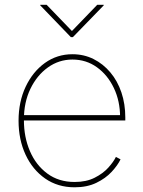

<svg xmlns="http://www.w3.org/2000/svg" viewBox="-20 -777 602 808"><path d="M293.9 11.2Q223.1 11.2 170.2 -25.6Q117.2 -62.5 87.6 -126Q58.1 -189.5 58.1 -269Q58.1 -348.6 87.9 -411.9Q117.7 -475.1 168.9 -512Q220.2 -548.8 284.7 -548.8Q333 -548.8 373.5 -528.6Q414.1 -508.3 444.3 -472.4Q474.6 -436.5 491 -387.9Q507.3 -339.4 507.3 -282.7V-270H69.8V-292.5H494.6L485.4 -283.7Q485.4 -351.6 459.2 -406.5Q433.1 -461.4 387.9 -493.9Q342.8 -526.4 284.7 -526.4Q228 -526.4 181.6 -493.2Q135.3 -460 107.9 -403.1Q80.6 -346.2 80.6 -274.4V-271.5Q80.6 -199.7 106 -140.9Q131.3 -82 179.2 -46.6Q227.1 -11.2 293.9 -11.2Q343.3 -11.2 378.4 -29.1Q413.6 -46.9 435.8 -71.5Q458 -96.2 467.8 -116.7L487.3 -106.4Q475.1 -81.1 449.7 -53.7Q424.3 -26.4 385.5 -7.6Q346.7 11.2 293.9 11.2ZM176.3 -756.8 282.7 -646.5 389.2 -756.8H416.5V-754.4L286.6 -620.6H278.3L149.4 -754.4V-756.8Z"/></svg>

Font: Inter 17pt Thin
Style: Regular
Weight: 250
Version: Version 4.001;git-66647c0bb